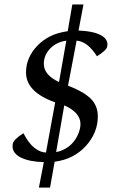

<svg xmlns="http://www.w3.org/2000/svg" viewBox="-20 -736 536 875"><path d="M208 119.1H157.2L179.7 2.9Q112.8 1 75 -18.1Q37.1 -37.1 37.1 -69.8L38.1 -80.1Q41.5 -100.6 86.9 -128.9Q110.8 -82 137.9 -61.5Q165 -41 189.5 -41L231.4 -269.5Q98.6 -316.4 98.6 -405.8Q98.6 -474.1 150.9 -528.3Q203.1 -582.5 288.6 -593.8L309.6 -715.8H360.4L337.9 -596.7Q399.9 -594.7 434.8 -578.1Q469.7 -561.5 469.7 -533.2L468.8 -524.4Q465.8 -506.8 421.9 -479.5Q379.4 -546.9 329.1 -550.8L290 -345.7Q359.4 -319.3 392.6 -287.1Q425.8 -254.9 425.8 -205.6Q425.8 -130.9 371.1 -70.6Q316.4 -10.3 229 1ZM249 -362.3 282.2 -550.8Q235.8 -543.9 207.8 -513.9Q179.7 -483.9 179.7 -445.3Q179.7 -394 249 -362.3ZM235.8 -43Q267.1 -48.8 292.2 -67.6Q317.4 -86.4 332 -115.7Q346.7 -145 346.7 -170.9Q346.7 -223.1 272.9 -255.9Z"/></svg>

Font: Kelvinch
Style: Italic
Weight: 400
Italic angle: -10°
Designer: Paul James Miller
Foundry: High-Logic / Made with FontCreator
Version: Version 3.40;July 22, 2017;FontCreator 11.0.0.2388 64-bit